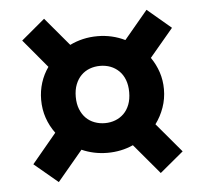

<svg xmlns="http://www.w3.org/2000/svg" viewBox="-43 -588 638 610"><g transform="rotate(-5 275.5 -282.5)"><path d="M44.9 -85.4 123 -179.2Q106 -202.1 96.7 -229.2Q87.4 -256.3 87.4 -287.1Q87.4 -315.4 95.7 -341.6Q104 -367.7 119.6 -389.6L43.9 -480L119.1 -543L194.8 -453.1Q214.8 -462.9 236.8 -468Q258.8 -473.1 283.2 -473.1Q306.6 -473.1 328.6 -468Q350.6 -462.9 370.6 -453.1L445.8 -543L521.5 -479L446.3 -389.6Q461.9 -367.2 470.5 -341.3Q479 -315.4 479 -287.1Q479 -256.3 469.2 -228.8Q459.5 -201.2 442.4 -178.2L521 -85L445.8 -22.5L365.2 -118.2Q327.1 -101.1 283.2 -101.1Q261.2 -101.1 240.5 -105.5Q219.7 -109.9 201.2 -118.2L120.6 -22ZM197.8 -287.1Q197.8 -264.6 204.6 -247.6Q211.4 -230.5 222.9 -219Q234.4 -207.5 250 -201.7Q265.6 -195.8 283.2 -195.8Q300.8 -195.8 316.2 -201.7Q331.5 -207.5 343.3 -219Q355 -230.5 361.6 -247.6Q368.2 -264.6 368.2 -287.1Q368.2 -309.6 361.6 -326.7Q355 -343.8 343.3 -355.2Q331.5 -366.7 316.2 -372.6Q300.8 -378.4 283.2 -378.4Q265.6 -378.4 250 -372.6Q234.4 -366.7 222.9 -355.2Q211.4 -343.8 204.6 -326.7Q197.8 -309.6 197.8 -287.1Z"/></g></svg>

Font: Noticia Text
Style: Bold Italic
Weight: 700
Italic angle: -8°
Designer: JM Sole
Foundry: JM Sole
Version: Version 1.003